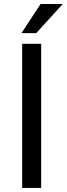

<svg xmlns="http://www.w3.org/2000/svg" viewBox="-20 -927 330 947"><path d="M183.1 0H89.4V-710.9H183.1ZM180.2 -907.2H289.6L158.7 -763.7H85.9Z"/></svg>

Font: SteelSelectRoboto
Style: Roboto-Regular
Weight: 400
Designer: Google
Version: Version 2.137; 2017